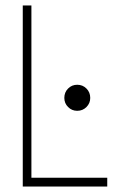

<svg xmlns="http://www.w3.org/2000/svg" viewBox="-20 -680 472 700"><path d="M63 -660H94.5V-32H371V0H63ZM261.5 -276Q242 -276 228.2 -289.8Q214.5 -303.5 214.5 -323Q214.5 -343.5 228.2 -357.2Q242 -371 261.5 -371Q281.5 -371 295.2 -357.2Q309 -343.5 309 -323Q309 -303.5 295.2 -289.8Q281.5 -276 261.5 -276Z"/></svg>

Font: League Spartan ExtraLight
Style: Regular
Weight: 200
Foundry: The League of Moveable Type
Version: Version 2.002